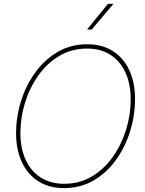

<svg xmlns="http://www.w3.org/2000/svg" viewBox="-20 -967 752 997"><path d="M312.5 9.8Q234.9 9.8 179.2 -25.6Q123.5 -61 93.5 -125.2Q63.5 -189.5 63.5 -275.4Q63.5 -359.9 89.1 -441.9Q114.7 -523.9 163.1 -590.6Q211.4 -657.2 279.5 -697.3Q347.7 -737.3 433.1 -737.3Q510.3 -737.3 565.9 -701.9Q621.6 -666.5 651.4 -602.5Q681.2 -538.6 681.2 -452.1Q681.2 -368.2 655.8 -285.9Q630.4 -203.6 582.5 -137Q534.7 -70.3 466.6 -30.3Q398.4 9.8 312.5 9.8ZM313.5 -12.7Q393.6 -12.7 457.3 -50.8Q521 -88.9 565.9 -152.6Q610.8 -216.3 634.8 -293.7Q658.7 -371.1 658.7 -450.2Q658.7 -530.8 631.6 -590.1Q604.5 -649.4 553.7 -682.1Q502.9 -714.8 432.6 -714.8Q352.1 -714.8 288.1 -676.8Q224.1 -638.7 179 -575Q133.8 -511.2 109.9 -433.6Q85.9 -356 85.9 -276.9Q85.9 -197.3 113 -137.7Q140.1 -78.1 191.2 -45.4Q242.2 -12.7 313.5 -12.7ZM432.1 -813.5 540.5 -947.3H569.3L456.1 -813.5Z"/></svg>

Font: Inter 24pt Thin
Style: Italic
Weight: 250
Italic angle: -9.3988°
Version: Version 4.001;git-66647c0bb